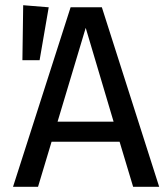

<svg xmlns="http://www.w3.org/2000/svg" viewBox="-20 -717 637 737"><path d="M439 -173H178L126 0H30L251 -689H371L591 0H491ZM416 -250 309 -610 201 -250ZM167 -689 132 -486H66L69 -697Z"/></svg>

Font: Fira Sans
Style: Regular
Weight: 400
Designer: bBox Type GmbH & Carrois Corporate GbR & Edenspiekermann AG
Foundry: bBox Type GmbH & Carrois Corporate GbR & Edenspiekermann AG
Version: Version 4.301